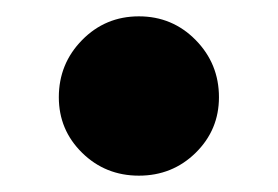

<svg xmlns="http://www.w3.org/2000/svg" viewBox="-20 -199 340 235"><path d="M150 16Q109 16 80.5 -12Q52 -40 52 -80Q52 -121 80.5 -150Q109 -179 150 -179Q191 -179 219.5 -150Q248 -121 248 -80Q248 -40 219.5 -12Q191 16 150 16Z"/></svg>

Font: Source Serif Pro Black
Style: Regular
Weight: 900
Designer: Frank Grießhammer
Foundry: Adobe Systems Incorporated
Version: Version 3.001;hotconv 1.0.111;makeotfexe 2.5.65597